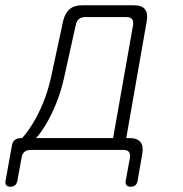

<svg xmlns="http://www.w3.org/2000/svg" viewBox="-74 -570 694 730"><path d="M-34 140Q-45 140 -50 134.5Q-55 129 -53 118L-29 -15Q-27 -30 -18 -37.5Q-9 -45 6 -45H10Q27 -63 48.5 -97Q70 -131 89 -176.5Q108 -222 120 -276L166 -490Q173 -520 190.5 -535Q208 -550 238 -550H435Q465 -550 477 -535Q489 -520 484 -490L406 -45H418Q448 -45 460 -30Q472 -15 467 15L449 118Q447 129 440.5 134.5Q434 140 423 140Q412 140 407 134Q402 128 404 117L420 30Q422 15 416 7.5Q410 0 395 0H43Q28 0 19 7.5Q10 15 8 30L-8 117Q-10 128 -16.5 134Q-23 140 -34 140ZM432 -475Q434 -490 428 -497.5Q422 -505 407 -505H250Q235 -505 226 -497.5Q217 -490 214 -475L170 -276Q158 -222 139.5 -176.5Q121 -131 100.5 -97Q80 -63 63 -45H356Z"/></svg>

Font: Maple Mono NL Thin
Style: Italic
Weight: 250
Italic angle: -10°
Monospace: yes
Designer: subframe7536
Version: Version 7.000